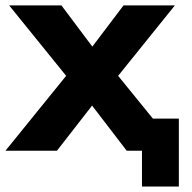

<svg xmlns="http://www.w3.org/2000/svg" viewBox="-27 -559 713 712"><path d="M184.1 0 314.5 -167.5 442.9 0H499.5V132.8H636.2V0H636.7L636.2 -0.5V-119.1H540L411.1 -277.8L621.6 -539.1H431.2L315.4 -386.2L200.7 -539.1H6.8L218.3 -277.8L-6.8 0Z"/></svg>

Font: Winston ExtraBold
Style: Regular
Weight: 800
Designer: Vernon Adams, Kim Jin-seong, David Berlow, Cristiano Sobral
Foundry: The Winston Project Authors
Version: Version 3.004